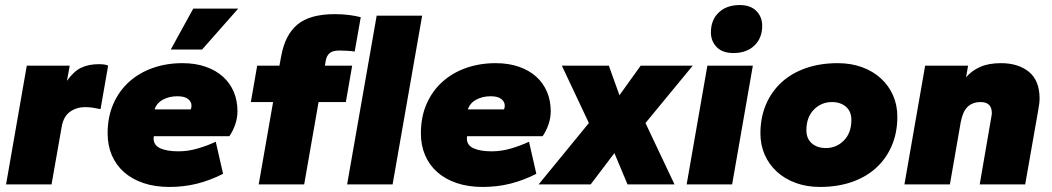

<svg xmlns="http://www.w3.org/2000/svg" viewBox="-20 -730 4166 760"><path d="M4 0 86 -470H256L245 -410Q272 -448 301.5 -462Q331 -476 372 -476Q397 -476 408 -470L378 -298Q364 -301 348.5 -303.5Q333 -306 317 -306Q283 -306 257 -287.5Q231 -269 224 -227L184 0Z M651 10Q593 10 547.5 -5.5Q502 -21 470.5 -49Q439 -77 422.5 -116Q406 -155 406 -202Q406 -267 428.5 -318.5Q451 -370 491 -406Q531 -442 585 -461Q639 -480 702 -480Q753 -480 793.5 -466Q834 -452 862 -427Q890 -402 905 -367Q920 -332 920 -290Q920 -264 911.5 -238.5Q903 -213 888 -191H589Q588 -187 588 -182Q588 -155 614.5 -143Q641 -131 686 -131Q724 -131 762 -142Q800 -153 834 -169L863 -42Q812 -16 760 -3Q708 10 651 10ZM682 -349Q650 -349 625 -335.5Q600 -322 592 -297H735Q738 -303 738 -312Q738 -327 724.5 -338Q711 -349 682 -349ZM656 -534 745 -696H923L780 -534Z M1004 0 1061 -326H973L998 -470H1086L1093 -507Q1108 -592 1157.5 -633Q1207 -674 1305 -674Q1337 -674 1363 -670.5Q1389 -667 1408 -662L1384 -526Q1372 -528 1354.5 -529Q1337 -530 1324 -530Q1298 -530 1286 -520.5Q1274 -511 1270 -493L1266 -470H1374L1349 -326H1241L1184 0ZM1354 0 1471 -668H1651L1534 0Z M1891 10Q1833 10 1787.5 -5.5Q1742 -21 1710.5 -49Q1679 -77 1662.5 -116Q1646 -155 1646 -202Q1646 -267 1668.5 -318.5Q1691 -370 1731 -406Q1771 -442 1825 -461Q1879 -480 1942 -480Q1993 -480 2033.5 -466Q2074 -452 2102 -427Q2130 -402 2145 -367Q2160 -332 2160 -290Q2160 -264 2151.5 -238.5Q2143 -213 2128 -191H1829Q1828 -187 1828 -182Q1828 -155 1854.5 -143Q1881 -131 1926 -131Q1964 -131 2002 -142Q2040 -153 2074 -169L2103 -42Q2052 -16 2000 -3Q1948 10 1891 10ZM1922 -349Q1890 -349 1865 -335.5Q1840 -322 1832 -297H1975Q1978 -303 1978 -312Q1978 -327 1964.5 -338Q1951 -349 1922 -349Z M2464 0 2412 -124 2318 0H2112L2311 -243L2204 -470H2390L2432 -353L2516 -470H2722L2535 -243L2650 0Z M2698 0 2780 -470H2960L2878 0ZM2883 -520Q2840 -520 2817 -543.5Q2794 -567 2794 -602Q2794 -651 2825 -680.5Q2856 -710 2908 -710Q2951 -710 2974 -686.5Q2997 -663 2997 -628Q2997 -579 2966 -549.5Q2935 -520 2883 -520Z M3226 10Q3173 10 3129.5 -6Q3086 -22 3055 -50.5Q3024 -79 3007 -117.5Q2990 -156 2990 -202Q2990 -265 3012 -316.5Q3034 -368 3074 -404.5Q3114 -441 3170.5 -460.5Q3227 -480 3296 -480Q3349 -480 3392.5 -464Q3436 -448 3467 -419.5Q3498 -391 3515 -352.5Q3532 -314 3532 -268Q3532 -205 3510 -153.5Q3488 -102 3448 -65.5Q3408 -29 3351.5 -9.5Q3295 10 3226 10ZM3249 -144Q3291 -144 3320.5 -174Q3350 -204 3350 -255Q3350 -289 3328.5 -307.5Q3307 -326 3273 -326Q3231 -326 3201.5 -296Q3172 -266 3172 -215Q3172 -181 3193.5 -162.5Q3215 -144 3249 -144Z M3858 0 3904 -267Q3906 -277 3906 -282Q3906 -326 3862 -326Q3830 -326 3810.5 -307.5Q3791 -289 3783 -247L3740 0H3560L3642 -470H3812L3804 -424Q3826 -450 3859.5 -465Q3893 -480 3942 -480Q4011 -480 4053 -445.5Q4095 -411 4095 -340Q4095 -329 4093.5 -318.5Q4092 -308 4090 -296L4038 0Z"/></svg>

Font: Celebes Black
Style: Italic
Weight: 900
Italic angle: -10°
Designer: Anugrah Pasau
Foundry: Lafontype
Version: Version 1.000; ttfautohint (v1.8.4)